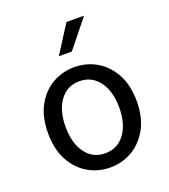

<svg xmlns="http://www.w3.org/2000/svg" viewBox="-134 -812 810 920"><g transform="rotate(-20 271.5 -351.5)"><path d="M271.5 12.2Q210.4 12.2 159.2 -17.6Q107.9 -47.4 76.9 -104.5Q45.9 -161.6 45.9 -243.2Q45.9 -326.2 76.9 -383.1Q107.9 -439.9 159.2 -469.5Q210.4 -499 271.5 -499Q332.5 -499 383.8 -469.5Q435.1 -439.9 466.6 -383.1Q498 -326.2 498 -243.2Q498 -161.6 466.6 -104.5Q435.1 -47.4 383.8 -17.6Q332.5 12.2 271.5 12.2ZM271.5 -60.1Q334.5 -60.1 371.6 -110.1Q408.7 -160.2 408.7 -243.2Q408.7 -327.1 371.6 -377.2Q334.5 -427.2 271.5 -427.2Q209 -427.2 172.1 -377.2Q135.3 -327.1 135.3 -243.2Q135.3 -160.2 172.1 -110.1Q209 -60.1 271.5 -60.1ZM220.7 -573.2 311 -714.8H400.9L287.1 -573.2Z"/></g></svg>

Font: Varta Medium
Style: Regular
Weight: 500
Designer: Joana Correia, Viktoriya Grabowska, Eben Sorkin
Foundry: Sorkin Type Co.
Version: Version 1.004